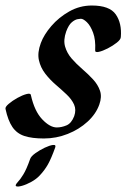

<svg xmlns="http://www.w3.org/2000/svg" viewBox="-37 -482 459 696"><path d="M308 -300Q310 -338 300.5 -363.5Q291 -389 278 -401.5Q265 -414 256 -414Q254 -414 244.5 -412.5Q235 -411 223.5 -401.5Q212 -392 203 -368Q192 -337 199 -313Q206 -289 223 -269.5Q240 -250 261.5 -231.5Q283 -213 300.5 -194Q318 -175 325.5 -153Q333 -131 323 -103Q311 -69 280.5 -41Q250 -13 208.5 3.5Q167 20 122 20Q79 20 51.5 11Q24 2 8 -21.5Q-8 -45 -17 -87Q-19 -94 -5.5 -105.5Q8 -117 26 -127Q44 -137 59 -141Q74 -145 75 -137Q88 -79 116 -49.5Q144 -20 169 -20Q186 -20 204 -27.5Q222 -35 232 -61Q240 -84 231.5 -103Q223 -122 204.5 -139.5Q186 -157 165 -175Q144 -193 127 -215Q110 -237 104 -264Q98 -291 111 -326Q122 -356 149 -387.5Q176 -419 214 -440.5Q252 -462 296 -462Q360 -462 382.5 -430Q405 -398 401 -348Q401 -339 386.5 -327.5Q372 -316 353.5 -306.5Q335 -297 321 -294Q307 -291 308 -300ZM163 53Q149 92 137 113.5Q125 135 107 154Q95 167 77 177Q59 187 43 191.5Q27 196 21.5 193Q16 190 29 176Q36 169 47.5 150.5Q59 132 72 95Q75 85 91 73.5Q107 62 125 53.5Q143 45 155 43.5Q167 42 163 53Z"/></svg>

Font: Story Script
Style: Regular
Weight: 400
Designer: Lana Roulhac, Ben Buysse
Version: Version 1.000; ttfautohint (v1.8.4.7-5d5b)